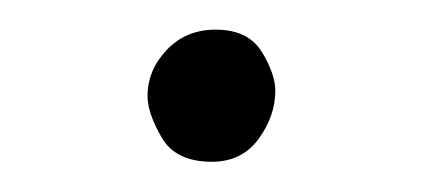

<svg xmlns="http://www.w3.org/2000/svg" viewBox="-20 -106 279 127"><path d="M77.6 -42.5Q77.6 -59.6 90.3 -73Q103 -86.4 122.6 -86.4Q144 -86.4 153.1 -71.8Q162.1 -57.1 162.1 -45.9Q162.1 -29.3 151.1 -14.2Q140.1 1 120.1 1Q96.2 1 86.9 -15.1Q77.6 -31.2 77.6 -42.5Z"/></svg>

Font: Mikhak-DS2-FD Light
Style: Regular
Weight: 300
Designer: Amin Abedi
Version: Version 3.2